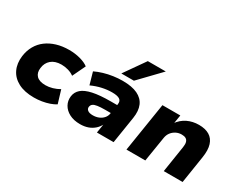

<svg xmlns="http://www.w3.org/2000/svg" viewBox="-94 -1227 2113 1694"><g transform="rotate(30 963.0 -379.5)"><path d="M312 11Q216 11 152 -22.5Q88 -56 59.5 -116Q31 -176 41 -254Q49 -314 76 -361.5Q103 -409 146.5 -441.5Q190 -474 247.5 -491.5Q305 -509 375 -509Q435 -509 488 -494.5Q541 -480 572 -456L509 -324Q484 -343 449.5 -353Q415 -363 380 -363Q347 -363 321 -354.5Q295 -346 276.5 -330Q258 -314 247 -292.5Q236 -271 233 -244Q226 -193 254.5 -163.5Q283 -134 346 -134Q380 -134 416.5 -144.5Q453 -155 485 -174L525 -42Q500 -26 465.5 -14Q431 -2 391.5 4.5Q352 11 312 11Z M782 11Q718 11 673 -12.5Q628 -36 606 -75Q584 -114 590 -162Q596 -207 630.5 -237.5Q665 -268 735.5 -283.5Q806 -299 920 -299H1003L989 -210H914Q865 -210 835 -205.5Q805 -201 791 -190.5Q777 -180 774 -161Q771 -140 788 -126.5Q805 -113 841 -113Q873 -113 900 -124Q927 -135 945.5 -156Q964 -177 968 -205L984 -307Q990 -343 966.5 -358.5Q943 -374 889 -374Q840 -374 788 -362.5Q736 -351 684 -327L649 -450Q686 -468 731 -481.5Q776 -495 824.5 -502Q873 -509 919 -509Q1014 -509 1071.5 -481.5Q1129 -454 1151.5 -401.5Q1174 -349 1162 -272L1119 0H949L965 -99H969Q952 -63 924.5 -38.5Q897 -14 861.5 -1.5Q826 11 782 11ZM875 -559 1023 -770H1206L1003 -559Z M1250 0 1329 -498H1511L1496 -405H1490Q1527 -458 1580 -483.5Q1633 -509 1697 -509Q1761 -509 1803 -484Q1845 -459 1861.5 -407.5Q1878 -356 1865 -275L1822 0H1630L1672 -269Q1677 -302 1671 -321.5Q1665 -341 1649 -350Q1633 -359 1607 -359Q1575 -359 1548.5 -345Q1522 -331 1505 -308Q1488 -285 1483 -254L1442 0Z"/></g></svg>

Font: Nunito Sans 10pt SemiExpanded Black
Style: Italic
Weight: 900
Width: 6
Italic angle: -9°
Designer: Vernon Adams
Foundry: Vernon Adams
Version: Version 3.101;gftools[0.9.27]